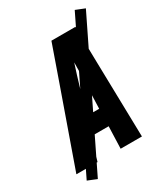

<svg xmlns="http://www.w3.org/2000/svg" viewBox="-242 -918 961 1101"><g transform="rotate(-30 238.5 -368.0)"><path d="M-23 0 150 -490 236 -735H395L400 -490L411 0H270L275 -146H161L117 0ZM278 -260 286 -490Q286 -508 286.5 -526Q287 -544 287 -562Q281 -544 275.5 -526Q270 -508 264 -490L195 -260ZM70 85 10 61 440 -821 500 -797Z"/></g></svg>

Font: Iosevka SS04 Heavy Oblique
Style: Regular
Weight: 900
Italic angle: -9°
Monospace: yes
Designer: Belleve Invis
Foundry: Belleve Invis
Version: Version 19.0.0; ttfautohint (v1.8.4)